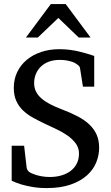

<svg xmlns="http://www.w3.org/2000/svg" viewBox="-20 -936 561 972"><path d="M481.9 -188Q481.9 -149.9 467 -113.3Q452.1 -76.7 419.9 -47.9Q387.7 -19 337.4 -1.5Q287.1 16.1 216.8 16.1Q175.8 16.1 143.3 10.3Q110.8 4.4 87.4 -2.4Q60.5 -10.7 39.1 -21V-198.2H102.1L115.2 -85Q116.2 -79.1 121.3 -72.3Q126.5 -65.4 131.8 -63L140.1 -58.6Q147.5 -55.2 160.2 -51Q172.9 -46.9 191.2 -43.5Q209.5 -40 232.9 -40Q264.6 -40 291.7 -48.1Q318.8 -56.2 338.4 -71.3Q357.9 -86.4 368.9 -108.4Q379.9 -130.4 379.9 -158.2Q379.9 -188.5 362.5 -211.2Q345.2 -233.9 319.1 -251.7Q293 -269.5 262.2 -283.7Q231.4 -297.9 204.1 -311Q173.3 -325.7 145.3 -341.3Q117.2 -356.9 95.9 -377.4Q74.7 -397.9 62.3 -425.5Q49.8 -453.1 49.8 -491.2Q49.8 -535.6 67.4 -571.8Q85 -607.9 116 -633.5Q147 -659.2 189.2 -673.1Q231.4 -687 280.8 -687Q309.1 -687 334.2 -683.6Q359.4 -680.2 381.1 -675Q402.8 -669.9 421.6 -664.1Q440.4 -658.2 457 -652.8V-497.1H399.9L384.8 -592.8Q383.8 -597.7 379.2 -602.5Q374.5 -607.4 370.1 -609.9Q369.1 -610.4 363.8 -614.3Q358.4 -618.2 347.9 -622.1Q337.4 -626 321 -629.4Q304.7 -632.8 282.2 -632.8Q252 -632.8 228 -624Q204.1 -615.2 187.5 -599.4Q170.9 -583.5 161.9 -562Q152.8 -540.5 152.8 -515.1Q152.8 -492.2 161.9 -473.4Q170.9 -454.6 188.7 -438.7Q206.5 -422.9 232.4 -409.2Q258.3 -395.5 292 -382.8Q337.4 -365.7 372.8 -347.2Q408.2 -328.6 432.4 -305.7Q456.5 -282.7 469.2 -254.2Q481.9 -225.6 481.9 -188ZM378.4 -746.1 275.4 -845.2 171.4 -746.1H111.3L237.3 -915.5H312.5L438.5 -746.1Z"/></svg>

Font: Charis SIL Eur
Style: Regular
Weight: 400
Foundry: SIL International
Version: Version 5.000